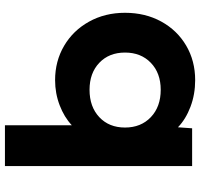

<svg xmlns="http://www.w3.org/2000/svg" viewBox="-36 -744 791 758"><g transform="rotate(-90 359.0 -364.5)"><path d="M236 -57 232 -1H83V-740H244V-476Q276 -506 323 -524Q370 -542 422 -542Q497 -542 557.5 -506.5Q618 -471 653 -408Q688 -345 688 -266Q688 -186 653.5 -123Q619 -60 558.5 -24.5Q498 11 422 11Q366 11 317 -7.5Q268 -26 236 -57ZM531 -266Q531 -329 490.5 -367.5Q450 -406 384 -406Q317 -406 276 -367.5Q235 -329 235 -266Q235 -203 276 -164Q317 -125 384 -125Q450 -125 490.5 -164Q531 -203 531 -266Z"/></g></svg>

Font: Lexend Exa HM Xlight
Style: Bold
Weight: 700
Designer: Bonnie Shaver-Troup, Thomas Jockin, Octavio Pardo
Foundry: Lexend
Version: Version 1.091